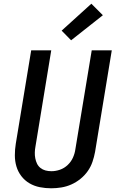

<svg xmlns="http://www.w3.org/2000/svg" viewBox="-20 -1006 640 1034"><path d="M256 8Q224 8 194 2Q164 -4 138.5 -19Q113 -34 95 -57.5Q77 -81 68.5 -109.5Q60 -138 60 -169.5Q60 -201 65 -232L148 -735H256L171 -217Q168 -201 167.5 -185Q167 -169 170 -153.5Q173 -138 179.5 -124.5Q186 -111 198 -101.5Q210 -92 225 -88Q240 -84 257 -84Q280 -84 303 -92Q326 -100 344.5 -117.5Q363 -135 373 -157.5Q383 -180 386 -203L474 -735H582L492 -188Q487 -161 478 -134.5Q469 -108 452.5 -84.5Q436 -61 413 -42.5Q390 -24 364 -12.5Q338 -1 310.5 3.5Q283 8 256 8ZM363 -789 312 -841 472 -986 534 -924Z"/></svg>

Font: Iosevka Aile Semibold
Style: Italic
Weight: 600
Italic angle: -9°
Designer: Belleve Invis
Foundry: Belleve Invis
Version: Version 31.1.0; ttfautohint (v1.8.4)